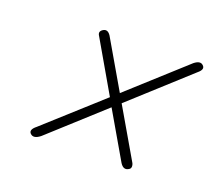

<svg xmlns="http://www.w3.org/2000/svg" viewBox="-74 -618 619 557"><g transform="rotate(20 235.5 -339.5)"><path d="M66.5 -161Q56.5 -171 75.5 -186L245.5 -339.5L155.5 -495Q146.5 -508 161 -516Q173 -522.5 183 -507.5L268.5 -360.5L439 -515Q456 -528.5 466 -519.5Q478 -509.5 459.5 -494.5L283.5 -334.5L370.5 -185Q374.5 -179 374.5 -172.2Q374.5 -165.5 368.5 -162.5Q354 -153.5 342.5 -171.5L260 -313.5L97 -165.5Q77.5 -150 66.5 -161Z"/></g></svg>

Font: Fraunces 9pt S050 Thin
Style: Italic
Weight: 100
Italic angle: -16°
Version: Version 1.000; ttfautohint (v1.8.3)